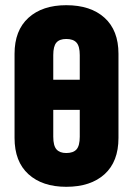

<svg xmlns="http://www.w3.org/2000/svg" viewBox="-20 -711 511 739"><path d="M235 -691Q329 -691 382.5 -642.5Q436 -594 436 -504V-180Q436 -89 382.5 -40.5Q329 8 235 8Q143 8 89.5 -40.5Q36 -89 36 -180V-504Q36 -594 89.5 -642.5Q143 -691 235 -691ZM235 -561Q209 -561 197 -547Q185 -533 185 -499V-404H287V-499Q287 -533 274.5 -547Q262 -561 235 -561ZM235 -122Q262 -122 274.5 -136Q287 -150 287 -185V-288H185V-185Q185 -150 197.5 -136Q210 -122 235 -122Z"/></svg>

Font: Sofia Sans Condensed Black
Style: Regular
Weight: 900
Designer: Botio Nikoltchev, Ani Petrova
Foundry: lettersoup
Version: Version 4.101